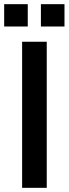

<svg xmlns="http://www.w3.org/2000/svg" viewBox="-32 -900 329 920"><path d="M74 0H192V-700H74ZM164 -773H277V-880H164ZM-12 -773H101V-880H-12Z"/></svg>

Font: Uncut Sans Semibold
Style: Regular
Weight: 600
Designer: Kasper Nordkvist
Foundry: UNCUT.wtf
Version: Version 1.304;Glyphs 3.2 (3246)